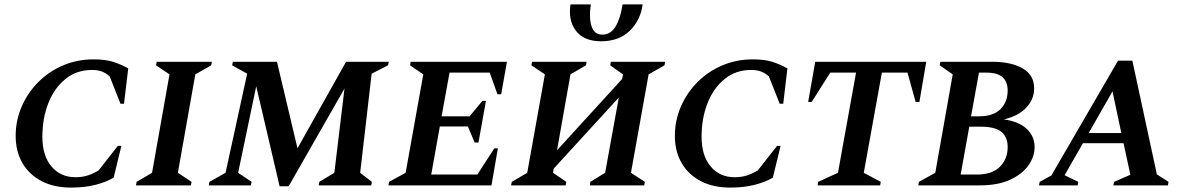

<svg xmlns="http://www.w3.org/2000/svg" viewBox="-20 -840 5390 870"><path d="M302 10Q224 10 168 -19.5Q112 -49 81.5 -101.5Q51 -154 51 -224Q51 -294 78 -356.5Q105 -419 153 -467.5Q201 -516 265.5 -543.5Q330 -571 404 -571Q456 -571 490.5 -560.5Q525 -550 561 -530L542 -370H526L477 -494Q460 -509 441.5 -516Q423 -523 396 -523Q327 -523 276.5 -482Q226 -441 199 -372.5Q172 -304 172 -220Q172 -135 213 -86Q254 -37 322 -37Q354 -37 379 -45.5Q404 -54 427 -68L514 -179H530L495 -35Q461 -15 412.5 -2.5Q364 10 302 10Z M596 0 599 -16 669 -57 748 -503 687 -544 690 -560H940L937 -544L865 -503L786 -57L848 -16L845 0Z M926 0 929 -16 1002 -57 1100 -506 1032 -544 1035 -560H1235L1328 -168L1548 -560H1742L1738 -544L1664 -506L1612 -57L1665 -16L1662 0H1424L1427 -16L1495 -57L1541 -439L1288 4H1247L1141 -449L1059 -57L1120 -16L1117 0Z M1740 0 1743 -16 1818 -57 1898 -503 1838 -544 1841 -560H2277L2251 -413H2234L2199 -511H2017L1981 -313H2108L2166 -383H2182L2148 -194H2131L2100 -267H1973L1934 -49H2143L2220 -168H2236L2207 0Z M2296 0 2299 -16 2369 -57 2449 -503 2388 -544 2391 -560H2638L2635 -544L2565 -503L2504 -159L2799 -482L2803 -503L2745 -544L2748 -560H2994L2991 -544L2919 -503L2839 -57L2902 -16L2899 0H2653L2655 -16L2722 -57L2784 -398L2489 -76L2486 -57L2546 -16L2543 0ZM2565 -820H2657Q2648 -759 2660.5 -721Q2673 -683 2709 -683Q2748 -683 2770 -721Q2792 -759 2801 -820H2892Q2882 -747 2833 -700Q2784 -653 2704 -653Q2626 -653 2590 -700Q2554 -747 2565 -820Z M3289 10Q3211 10 3155 -19.5Q3099 -49 3068.5 -101.5Q3038 -154 3038 -224Q3038 -294 3065 -356.5Q3092 -419 3140 -467.5Q3188 -516 3252.5 -543.5Q3317 -571 3391 -571Q3443 -571 3477.5 -560.5Q3512 -550 3548 -530L3529 -370H3513L3464 -494Q3447 -509 3428.5 -516Q3410 -523 3383 -523Q3314 -523 3263.5 -482Q3213 -441 3186 -372.5Q3159 -304 3159 -220Q3159 -135 3200 -86Q3241 -37 3309 -37Q3341 -37 3366 -45.5Q3391 -54 3414 -68L3501 -179H3517L3482 -35Q3448 -15 3399.5 -2.5Q3351 10 3289 10Z M3685 0 3687 -16 3777 -57 3859 -511H3742L3658 -378H3642L3674 -560H4177L4146 -378H4129L4092 -511H3976L3894 -57L3971 -16L3968 0Z M4141 0 4144 -16 4218 -57 4297 -503 4238 -544 4241 -560H4477Q4562 -560 4614 -530Q4666 -500 4666 -440Q4666 -390 4630 -352Q4594 -314 4529 -299Q4598 -289 4633 -255.5Q4668 -222 4668 -173Q4668 -130 4640 -90.5Q4612 -51 4557 -25.5Q4502 0 4419 0ZM4447 -511H4416L4380 -313H4417Q4481 -313 4513.5 -345.5Q4546 -378 4546 -430Q4546 -469 4523 -490Q4500 -511 4447 -511ZM4424 -266H4372L4333 -49H4404Q4477 -49 4511.5 -85Q4546 -121 4546 -173Q4546 -220 4517 -243Q4488 -266 4424 -266Z M4688 0 4691 -16 4744 -45 5046 -565H5111L5222 -50L5275 -16L5272 0H5025L5028 -16L5102 -48L5071 -191H4887L4804 -46L4866 -16L4863 0ZM4913 -237H5061L5021 -426Z"/></svg>

Font: Spectral SC SemiBold
Style: Italic
Weight: 600
Italic angle: -10°
Designer: Jean-Baptiste Levee
Foundry: Production Type
Version: Version 2.001